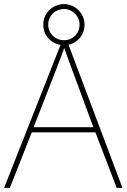

<svg xmlns="http://www.w3.org/2000/svg" viewBox="-20 -1009 617 936"><path d="M549 -93H577L314 -791C358 -800 392 -838 392 -889C392 -944 347 -989 292 -989C237 -989 191 -946 191 -889C191 -836 228 -798 275 -790L0 -93H28L135 -364H445ZM292 -813C247 -813 215 -847 215 -889C215 -931 248 -965 292 -965C333 -965 368 -931 368 -889C368 -847 337 -813 292 -813ZM325 -687 435 -389H144L260 -686C270 -713 283 -745 293 -775C306 -738 317 -710 325 -687Z"/></svg>

Font: Noto Sans Telugu UI Thin
Style: Regular
Weight: 100
Designer: Jelle Bosma - Monotype Design Team
Foundry: Monotype Imaging Inc.
Version: Version 2.005